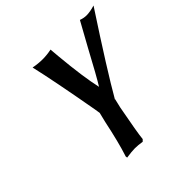

<svg xmlns="http://www.w3.org/2000/svg" viewBox="-173 -597 988 988"><g transform="rotate(-45 320.5 -103.0)"><path d="M209 224.1 210 222.2Q233.9 149.4 259.8 25.9L272.9 -27.8Q272 -32.2 270.5 -43Q269 -53.7 268.1 -58.1Q223.1 -310.5 193.8 -437Q228 -430.2 261.2 -430.2Q292 -430.2 324.2 -437Q327.1 -412.6 329.1 -380.9Q344.2 -217.3 365.2 -125Q393.1 -169.4 466.8 -307.1Q475.1 -322.3 539.1 -438Q560.1 -430.2 580.1 -430.2Q606.4 -430.2 641.1 -440.9Q452.1 -152.3 377 -21L378.9 -22Q377 -13.7 373 3.2Q369.1 20 367.2 27.8Q337.9 181.2 334 224.1L324.2 233.9Q295.9 229 272 229Q250 229 210 234.9Z"/></g></svg>

Font: Linear Smooth
Style: Bold Italic
Weight: 700
Designer: Philipp H. Poll, Flanker
Foundry: Philipp H. Poll, reworked by Flanker
Version: Version 1.061 | FøM Fix